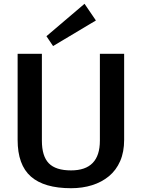

<svg xmlns="http://www.w3.org/2000/svg" viewBox="-20 -984 748 1013"><path d="M355 9Q213 9 143 -52.5Q73 -114 73 -246V-700H201V-242Q201 -160 237.5 -122.5Q274 -85 355 -85Q507 -85 507 -242V-700H635V-246Q635 -182 614 -134Q593 -86 555 -54.5Q517 -23 466 -7Q415 9 355 9ZM486 -876 260 -741 225 -793 426 -964Z"/></svg>

Font: Pathway Extreme 8pt Thin 12pt SemiBold
Style: Regular
Weight: 600
Version: Version 1.001;gftools[0.9.26]